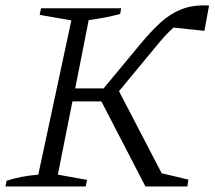

<svg xmlns="http://www.w3.org/2000/svg" viewBox="-27 -677 780 697"><path d="M-7 0 -3 -21Q50 -38 112 -43L232 -603L117 -623L122 -647H413L409 -626Q382 -619 353.5 -613.5Q325 -608 295 -604L246 -356H349L485 -520Q521 -563 555 -594.5Q589 -626 631 -643Q673 -660 732 -657L715 -565L603 -577Q586 -562 568 -542Q550 -522 529 -496L405 -346L560 -48L657 -25L653 0H501L341 -309H236L183 -43L289 -24L284 0Z"/></svg>

Font: Piazzolla Light
Style: Italic
Weight: 300
Italic angle: -11.3°
Designer: Juan Pablo del Peral
Foundry: Huerta Tipografica
Version: Version 1.330